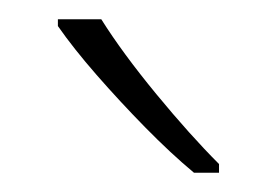

<svg xmlns="http://www.w3.org/2000/svg" viewBox="-20 -785 287 199"><path d="M85 -765Q107 -730 142 -687.5Q177 -645 207 -615V-606H181Q157 -626 130.5 -653Q104 -680 80 -707.5Q56 -735 40 -758V-765Z"/></svg>

Font: Noto Sans Tamil SemiCondensed ExtraLight
Style: Regular
Weight: 200
Width: 4
Designer: Jelle Bosma - Monotype Design Team
Foundry: Monotype Imaging Inc.
Version: Version 2.004; ttfautohint (v1.8.4.7-5d5b)